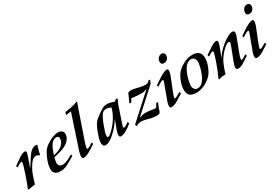

<svg xmlns="http://www.w3.org/2000/svg" viewBox="57 -1677 3850 2664"><g transform="rotate(-30 1982.0 -345.0)"><path d="M426 -463Q397 -379 389 -326L377 -320Q354 -339 329 -339Q289 -339 254 -298Q236 -277 204 -223Q183 -188 162.5 -133Q142 -78 121 -2Q83 2 55.5 7Q28 12 11 17L2 5Q16 -25 25.5 -48Q35 -71 40 -87L77 -194Q118 -313 122 -351Q125 -370 113 -370Q100 -370 68 -350L31 -326L21 -352L110 -416Q184 -469 225 -469Q250 -469 246 -439Q245 -431 232.5 -394Q220 -357 197 -290L178 -238L186 -242Q270 -378 296 -409Q348 -469 402 -469Q415 -469 426 -463Z M838 -385Q826 -295 713 -243Q654 -217 543 -193Q538 -174 535 -157.5Q532 -141 530 -127Q519 -47 597 -47Q656 -47 763 -114L770 -86L649 -17Q614 3 582 10Q550 17 522 17Q397 17 414 -108Q420 -165 455 -246Q469 -277 480.5 -299Q492 -321 503 -335Q518 -355 537 -372Q556 -389 581 -405Q629 -436 678 -454Q698 -461 716.5 -465Q735 -469 753 -469Q795 -469 819 -447Q843 -425 838 -385ZM742 -370Q748 -421 702 -421Q623 -421 571 -277L550 -219L593 -231Q650 -247 689 -279Q734 -317 742 -370Z M1201 -698Q1197 -687 1190.5 -671Q1184 -655 1176 -633L1017 -170Q997 -112 994 -92Q991 -65 1004 -65Q1023 -65 1093 -114L1103 -87Q1061 -59 1032.5 -40.5Q1004 -22 988 -14Q933 17 894 17Q864 17 870 -38Q874 -72 900 -146L1061 -632Q1033 -625 976 -620L989 -660L1093 -678Q1122 -683 1146.5 -691Q1171 -699 1192 -707Z M1678 -82Q1558 17 1490 17Q1461 17 1465 -26Q1467 -41 1470.5 -55Q1474 -69 1479 -83L1532 -225L1530 -227Q1476 -143 1405 -75Q1311 17 1244 17Q1217 17 1206 -9Q1197 -32 1201 -60Q1204 -89 1215 -126Q1226 -163 1243 -208Q1279 -302 1316 -341Q1334 -359 1391 -401Q1454 -446 1484 -459Q1495 -464 1512.5 -466.5Q1530 -469 1552 -469Q1590 -469 1648 -443L1696 -470L1710 -458L1690 -415Q1676 -385 1666 -353L1594 -139Q1586 -116 1582 -103Q1578 -90 1578 -87Q1575 -67 1589 -67Q1609 -67 1648 -96L1670 -112ZM1575 -395Q1538 -417 1500 -417Q1456 -417 1434 -389Q1400 -348 1358 -236Q1340 -188 1330 -155Q1320 -122 1318 -103Q1313 -65 1331 -65Q1352 -65 1389 -100Q1431 -138 1467 -184Q1503 -230 1532 -285Q1545 -309 1556 -336.5Q1567 -364 1575 -395Z M2231 -461 2211 -411 1846 -78 1848 -76Q1905 -97 1943 -97Q1967 -97 1992 -94.5Q2017 -92 2043 -87Q2087 -79 2109 -82L2144 -140L2172 -138Q2157 -107 2144.5 -74Q2132 -41 2121 -6Q2113 17 2064 17Q2033 17 1998.5 11.5Q1964 6 1925 -6Q1899 -14 1874.5 -18Q1850 -22 1827 -22Q1785 -22 1751 5L1738 -25L2122 -374L2120 -376Q2074 -356 2038 -356Q2018 -356 1978 -359Q1938 -362 1876 -369L1846 -317L1818 -320L1880 -459Q1894 -464 1909.5 -466.5Q1925 -469 1939 -469Q1957 -469 2047 -446Q2074 -439 2097.5 -435.5Q2121 -432 2142 -432Q2181 -432 2201 -456L2212 -469Z M2595 -639Q2591 -607 2570 -585.5Q2549 -564 2518 -564Q2462 -564 2470 -621Q2474 -651 2495.5 -673Q2517 -695 2547 -695Q2570 -695 2584 -678.5Q2598 -662 2595 -639ZM2508 -84Q2482 -67 2463 -55Q2444 -43 2431 -35Q2416 -25 2405 -19Q2373 1 2346 9Q2319 17 2299 17Q2269 17 2275 -26Q2278 -53 2287 -78L2376 -319Q2379 -325 2381.5 -334Q2384 -343 2388 -356Q2390 -370 2379 -370Q2357 -370 2307 -336L2283 -320L2273 -346L2342 -393Q2453 -469 2501 -469Q2525 -469 2521 -432Q2518 -400 2504 -365L2426 -169Q2397 -95 2395 -78Q2394 -65 2405 -65Q2419 -65 2470 -95L2499 -112Z M3042 -308Q3034 -251 3003 -182Q2973 -115 2931 -79Q2818 17 2701 17Q2619 17 2588 -22.5Q2557 -62 2568 -144Q2571 -172 2581 -204Q2591 -236 2607 -271Q2639 -339 2680 -373Q2794 -469 2909 -469Q3062 -469 3042 -308ZM2931 -332Q2935 -370 2916.5 -397.5Q2898 -425 2862 -425Q2786 -425 2732 -311Q2691 -224 2679 -120Q2673 -83 2692 -56Q2712 -27 2747 -27Q2823 -27 2877 -142Q2918 -228 2931 -332Z M3561 -80 3465 -17Q3436 2 3412 9.5Q3388 17 3369 17Q3334 17 3338 -26Q3344 -67 3405 -218Q3448 -324 3451 -348Q3454 -370 3433 -370Q3401 -370 3334 -303Q3293 -262 3263 -216Q3233 -170 3214 -118Q3199 -77 3189.5 -49Q3180 -21 3176 -4Q3144 -3 3117 1Q3090 5 3068 13L3059 2Q3082 -49 3103 -99Q3124 -149 3142 -200Q3162 -260 3173.5 -297Q3185 -334 3187 -351Q3190 -370 3180 -370Q3164 -370 3136 -353L3101 -331L3091 -358L3183 -420Q3255 -469 3289 -469Q3318 -469 3314 -439Q3310 -404 3261 -282L3239 -228H3241Q3264 -264 3293 -298Q3322 -332 3357 -362Q3384 -386 3409.5 -404Q3435 -422 3458 -436Q3515 -469 3548 -469Q3588 -469 3582 -425Q3581 -406 3556 -344L3486 -160Q3467 -110 3463 -80Q3461 -65 3471 -65Q3486 -65 3520 -87L3551 -107Z M3963 -639Q3959 -607 3938 -585.5Q3917 -564 3886 -564Q3830 -564 3838 -621Q3842 -651 3863.5 -673Q3885 -695 3915 -695Q3938 -695 3952 -678.5Q3966 -662 3963 -639ZM3876 -84Q3850 -67 3831 -55Q3812 -43 3799 -35Q3784 -25 3773 -19Q3741 1 3714 9Q3687 17 3667 17Q3637 17 3643 -26Q3646 -53 3655 -78L3744 -319Q3747 -325 3749.5 -334Q3752 -343 3756 -356Q3758 -370 3747 -370Q3725 -370 3675 -336L3651 -320L3641 -346L3710 -393Q3821 -469 3869 -469Q3893 -469 3889 -432Q3886 -400 3872 -365L3794 -169Q3765 -95 3763 -78Q3762 -65 3773 -65Q3787 -65 3838 -95L3867 -112Z"/></g></svg>

Font: DG Didot
Style: Bold Italic
Weight: 700
Designer: David Gatwood, Takis Katsoulidis, and George D. Matthiopoulos
Foundry: David Gatwood
Version: Version 1.0